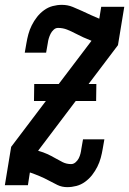

<svg xmlns="http://www.w3.org/2000/svg" viewBox="-24 -763 532 791"><path d="M253 8Q231 8 212.5 -1Q194 -10 176.5 -19.5Q159 -29 140 -37Q121 -45 101 -52H99L91 0H-4L22 -158L165 -347H116L117 -417H218L353 -595Q335 -602 318.5 -609.5Q302 -617 286 -625.5Q270 -634 252.5 -641Q235 -648 215 -648Q205 -648 197 -640.5Q189 -633 184.5 -624Q180 -615 177 -605Q174 -595 173 -586L166 -546H78L85 -586Q88 -604 93 -622.5Q98 -641 107 -659Q116 -677 128.5 -693Q141 -709 157.5 -721Q174 -733 193 -738Q212 -743 231 -743Q255 -743 275.5 -734.5Q296 -726 316 -717L318 -716Q335 -708 351.5 -700.5Q368 -693 385 -686L393 -735H488L462 -577L341 -417H373L372 -347H288L133 -142L136 -141Q154 -136 170.5 -128.5Q187 -121 202.5 -112Q218 -103 234 -95Q250 -87 269 -87Q279 -87 287.5 -94.5Q296 -102 300.5 -111Q305 -120 307.5 -130Q310 -140 311 -149L318 -189H406L399 -149Q396 -131 391 -112.5Q386 -94 377 -76Q368 -58 355.5 -42Q343 -26 326.5 -14Q310 -2 291 3Q272 8 253 8Z"/></svg>

Font: Iosevka QP
Style: Bold Italic
Weight: 700
Italic angle: -9°
Designer: Belleve Invis
Foundry: Belleve Invis
Version: Version 20.0.0; ttfautohint (v1.8.4)